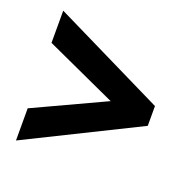

<svg xmlns="http://www.w3.org/2000/svg" viewBox="-92 -737 654 656"><g transform="rotate(20 235.0 -409.0)"><path d="M31 -173V-290L289 -410L31 -528V-645L437 -446V-374Z"/></g></svg>

Font: Noto Sans Tamil UI ExtraCondensed
Style: Bold
Weight: 700
Width: 2
Designer: Jelle Bosma - Monotype Design Team
Foundry: Monotype Imaging Inc.
Version: Version 2.004; ttfautohint (v1.8.4.7-5d5b)